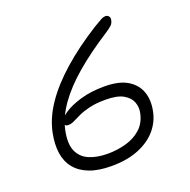

<svg xmlns="http://www.w3.org/2000/svg" viewBox="-128 -835 956 968"><g transform="rotate(-20 350.0 -350.5)"><path d="M310 10Q240 10 192 -8.5Q144 -27 116.5 -61Q89 -95 82 -143Q75 -191 87 -250Q102 -324 151 -396Q200 -468 281 -539.5Q362 -611 472 -680Q501 -697 513.5 -704Q526 -711 539 -711Q546 -711 551 -707Q556 -703 558.5 -697Q561 -691 559 -683Q556 -667 546 -657Q536 -647 510 -630Q410 -566 334 -501.5Q258 -437 211.5 -371.5Q165 -306 151 -239Q137 -170 155 -130Q173 -90 214.5 -72.5Q256 -55 313 -55Q363 -55 410.5 -68Q458 -81 492 -111.5Q526 -142 536 -193Q542 -221 532 -249Q522 -277 489.5 -296Q457 -315 394 -315Q342 -315 307 -306.5Q272 -298 248.5 -287Q225 -276 208 -267.5Q191 -259 175 -259Q162 -259 159 -265.5Q156 -272 158 -285Q162 -303 194.5 -325Q227 -347 283 -363.5Q339 -380 411 -380Q489 -380 534 -353Q579 -326 595 -281Q611 -236 600 -181Q590 -126 553.5 -83Q517 -40 455.5 -15Q394 10 310 10Z"/></g></svg>

Font: Shantell Sans Light
Style: Italic
Weight: 300
Italic angle: -11°
Designer: Stephen Nixon, Anya Danilova, Shantell Martin
Foundry: Arrow Type
Version: Version 1.008;[ac192a2d6]